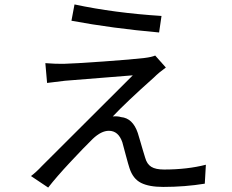

<svg xmlns="http://www.w3.org/2000/svg" viewBox="-20 -806 1040 862"><path d="M314.5 -786.1Q492.2 -748 705.1 -734.4L694.3 -660.2Q484.4 -678.7 300.8 -712.9ZM724.6 -502.9Q693.4 -480.5 670.9 -458Q544.9 -345.7 486.3 -283.2Q507.8 -285.2 523.4 -280.3Q576.2 -275.4 598.6 -209Q601.6 -199.2 608.4 -176.3Q615.2 -153.3 621.1 -132.8Q627 -112.3 631.8 -97.7Q639.6 -69.3 659.2 -57.1Q678.7 -44.9 716.8 -44.9Q820.3 -44.9 904.3 -66.4L899.4 18.6Q809.6 33.2 712.9 33.2Q649.4 33.2 613.3 15.1Q577.1 -2.9 561.5 -50.8Q556.6 -65.4 544.9 -108.9Q533.2 -152.3 529.3 -167Q511.7 -218.8 468.8 -218.8Q434.6 -218.8 396.5 -182.6Q358.4 -145.5 295.9 -78.6Q233.4 -11.7 196.3 36.1L119.1 -15.6Q142.6 -33.2 168 -60.5Q208 -99.6 576.2 -467.8Q567.4 -466.8 271.5 -443.4Q261.7 -442.4 191.4 -433.6L183.6 -522.5Q232.4 -518.6 267.6 -519.5Q310.5 -520.5 442.4 -529.8Q574.2 -539.1 629.9 -545.9Q661.1 -549.8 676.8 -556.6Z"/></svg>

Font: GenYoGothic TW TTF Regular
Style: Regular
Weight: 400
Version: Version 1.300